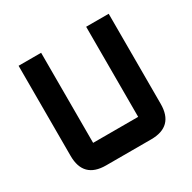

<svg xmlns="http://www.w3.org/2000/svg" viewBox="-117 -605 721 721"><g transform="rotate(-30 244.0 -244.0)"><path d="M341.8 -488.3H439.5V-97.7Q439.5 0 341.8 0H146.5Q48.8 0 48.8 -97.7V-488.3H146.5V-97.7H341.8Z"/></g></svg>

Font: BabelStone Moon Runes
Style: Regular
Weight: 400
Designer: Andrew West
Foundry: BabelStone
Version: Version 7.001 March 14, 2022